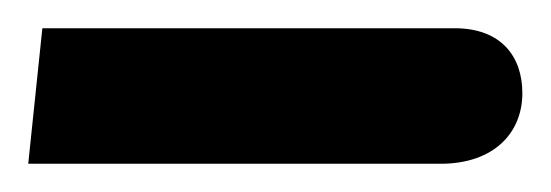

<svg xmlns="http://www.w3.org/2000/svg" viewBox="-20 -111 390 136"><path d="M0 5H292C330 5 350 -17 350 -45C350 -71 335 -91 302 -91H10Z"/></svg>

Font: Noto Sans Arabic UI SmCn Md
Style: Regular
Weight: 500
Width: 4
Designer: Monotype Design Team, Nadine Chahine and Nizar Qandah
Foundry: Monotype Imaging Inc.
Version: Version 2.010